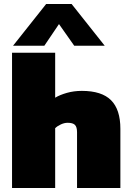

<svg xmlns="http://www.w3.org/2000/svg" viewBox="-20 -937 655 957"><path d="M45 -709 210 -917H337L502 -709H350L274 -817L201 -709ZM40 0V-674H255V-450Q278 -464 313 -474Q348 -484 388 -484Q487 -484 533.5 -437.5Q580 -391 580 -295V0H364V-278Q364 -304 353.5 -314.5Q343 -325 317 -325Q301 -325 283.5 -317Q266 -309 255 -298V0Z"/></svg>

Font: Kanit ExtraBold
Style: Regular
Weight: 800
Designer: Katatrad Team
Foundry: CadsonDemak
Version: Version 2.000; ttfautohint (v1.8.3)